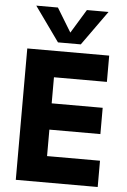

<svg xmlns="http://www.w3.org/2000/svg" viewBox="-60 -947 654 990"><g transform="rotate(5 267.0 -452.0)"><path d="M60 0V-680H484V-544H210V-409H474V-273H210V-136H484V0ZM215 -725 87 -904H199L297 -743H251L349 -904H461L333 -725Z"/></g></svg>

Font: Teachers
Style: Regular
Weight: 400
Designer: Alfredo Marco Pradil, Chank Diesel
Version: Version 1.001